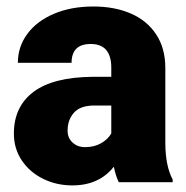

<svg xmlns="http://www.w3.org/2000/svg" viewBox="-20 -558 571 588"><path d="M343.8 0Q334.5 -18.6 328.6 -47.4Q283.2 9.8 201.7 9.8Q152.8 9.8 111.8 -10.5Q70.8 -30.8 46.6 -66.9Q22.5 -103 22.5 -148.9Q22.5 -231.4 82.5 -276.6Q142.6 -321.8 264.6 -322.8H320.8V-350.6Q320.8 -423.3 257.8 -423.3Q199.2 -423.3 199.2 -365.7H34.7Q34.7 -414.6 63.5 -453.9Q92.3 -493.2 144.8 -515.6Q197.3 -538.1 266.6 -538.1Q330.6 -538.1 380.1 -516.8Q429.7 -495.6 458 -453.1Q486.3 -410.6 486.3 -349.6V-119.6Q486.8 -48.8 508.8 -8.3V0ZM320.8 -149.4V-234.9H269Q226.1 -234.9 206.5 -212.9Q187 -190.9 187 -157.7Q187 -135.7 202.1 -121.6Q217.3 -107.4 240.7 -107.4Q269 -107.4 290 -119.6Q311 -131.8 320.8 -149.4Z"/></svg>

Font: Mardoto Black
Style: Regular
Weight: 900
Designer: Christian Robertson, Vahan Hovhannisyan
Foundry: Google
Version: Version 1.000